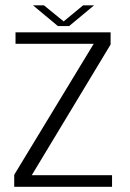

<svg xmlns="http://www.w3.org/2000/svg" viewBox="-20 -716 500 736"><path d="M34.5 0H409.5V-44.5H100V-41.5L404 -545.5V-592H39.5V-548H341V-551L34.5 -46ZM202 -616H245L340.5 -695.5H298.5L224 -634L148.5 -695.5H106.5Z"/></svg>

Font: Anybody UltraCondensed Thin Light
Style: Regular
Weight: 300
Version: Version 1.111